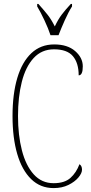

<svg xmlns="http://www.w3.org/2000/svg" viewBox="-20 -951 467 981"><path d="M254 10Q186 10 139 -36Q92 -82 68 -164.5Q44 -247 44 -358Q44 -471 68.5 -553Q93 -635 140.5 -679.5Q188 -724 257 -724Q325 -724 364 -690Q403 -656 403 -612Q403 -566 382 -566Q382 -629 352.5 -664Q323 -699 256 -699Q193 -699 152 -654.5Q111 -610 91.5 -533Q72 -456 72 -358Q72 -260 92 -182.5Q112 -105 152.5 -60Q193 -15 254 -15Q310 -15 340 -42Q370 -69 386 -112Q399 -104 399 -84Q399 -66 380.5 -44Q362 -22 329.5 -6Q297 10 254 10ZM238 -771Q227 -805 207 -847.5Q187 -890 170 -918V-931H176Q203 -901 222.5 -876.5Q242 -852 260 -816Q277 -852 295.5 -876.5Q314 -901 342 -931H348V-918Q330 -890 311 -847.5Q292 -805 279 -771Z"/></svg>

Font: Noto Serif Thai ExtraCondensed Thin
Style: Regular
Weight: 100
Width: 2
Designer: Monotype Design Team
Foundry: Monotype Imaging Inc.
Version: Version 2.001; ttfautohint (v1.8.4.7-5d5b)